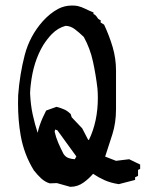

<svg xmlns="http://www.w3.org/2000/svg" viewBox="-20 -683 543 707"><path d="M46.4 -302.2Q46.4 -322.3 46.9 -332.5Q52.7 -409.7 71 -480.2Q89.4 -550.8 137.7 -605Q164.1 -634.3 194.3 -650.4Q217.8 -662.6 244.6 -662.6Q255.9 -662.6 265.1 -661.1Q279.8 -657.7 293.5 -650.9Q307.1 -644 324.2 -637.2V-631.3Q332 -628.4 337.4 -619.6Q341.3 -612.8 345.7 -610.8L350.6 -608.9V-600.1L363.3 -592.3Q382.3 -551.8 394.8 -509.8Q407.2 -467.8 407.2 -422.9V-281.2Q407.2 -230.5 393.8 -188.5Q380.4 -146.5 367.2 -106.4L407.2 -90.8L455.6 -96.7L496.1 -77.1V-72.3V-61Q489.7 -58.6 489 -57.9Q488.3 -57.1 488.3 -55.7V-35.2L477.5 -30.3V-20.5L417.5 -4.9Q388.2 -9.3 365.2 -19.5Q342.3 -29.8 322.8 -43Q306.6 -24.4 288.1 -11.2Q266.1 4.9 239.3 4.9H238.3L189.5 -8.8L163.1 -7.8Q146.5 -12.7 131.8 -25.9Q118.2 -38.6 105 -55.2Q68.8 -113.3 56.2 -183.6Q46.4 -239.7 46.4 -302.2ZM213.9 -116.2Q221.2 -105 232.4 -101.1Q243.7 -97.2 255.4 -96.7L261.2 -106.9L191.4 -203.1L183.1 -206.1L181.2 -198.2Q185.5 -178.2 194.3 -157.7Q203.1 -137.2 213.9 -116.2ZM307.6 -168Q340.3 -235.8 340.3 -322.8Q340.3 -339.4 338.9 -356.9Q333 -407.2 322.3 -456.5Q312 -504.4 288.6 -546.9Q272 -563 255.9 -575.2Q239.7 -587.4 221.7 -587.9Q193.8 -580.6 170.9 -557.6Q154.8 -541 139.6 -517.6Q102.5 -456.1 93.3 -371.6Q91.3 -356 90.8 -339.8Q92.8 -295.9 100.6 -260.5Q108.4 -225.1 118.7 -193.8Q123.5 -218.3 137.2 -249.5Q142.6 -261.7 149.9 -275.9L188 -289.6Q200.2 -286.6 206.5 -283.9Q212.9 -281.2 215.6 -280.3Q218.3 -279.3 220.5 -278.1Q222.7 -276.9 224.6 -275.6Q226.6 -274.4 228.3 -273.2Q230 -272 231.9 -270.5Q235.8 -267.6 240.2 -263.2L244.1 -251L282.7 -210.4L304.7 -168Z"/></svg>

Font: Bakudai
Style: Bold
Weight: 700
Version: Version 1.48